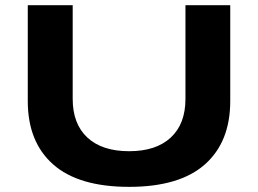

<svg xmlns="http://www.w3.org/2000/svg" viewBox="-20 -707 994 739"><path d="M477.1 12.2Q282.2 12.2 184.6 -74.2Q86.9 -160.6 86.9 -317.9V-687H259.8V-326.2Q259.8 -230 316.4 -177.5Q373 -125 477.1 -125Q580.6 -125 637.2 -177.5Q693.8 -230 693.8 -326.2V-687H866.2V-317.9Q866.2 -160.6 768.6 -74.2Q670.9 12.2 477.1 12.2Z"/></svg>

Font: Archivo Expanded
Style: Bold
Weight: 700
Width: 7
Designer: Hector Gatti
Foundry: Omnibus-Type
Version: Version 2.001